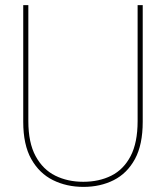

<svg xmlns="http://www.w3.org/2000/svg" viewBox="-20 -720 649 752"><path d="M307 12Q241 12 187.5 -14.5Q134 -41 102.5 -97Q71 -153 71 -243V-700H91V-246Q91 -161 119.5 -108.5Q148 -56 196.5 -32Q245 -8 306 -8Q368 -8 416 -32Q464 -56 491.5 -108.5Q519 -161 519 -246V-700H539V-243Q539 -153 508.5 -97Q478 -41 425.5 -14.5Q373 12 307 12Z"/></svg>

Font: DM Sans 16pt Thin
Style: Regular
Weight: 250
Version: Version 4.004;gftools[0.9.30]